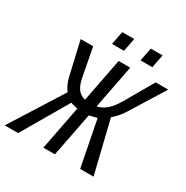

<svg xmlns="http://www.w3.org/2000/svg" viewBox="-234 -968 1088 1122"><g transform="rotate(30 310.5 -407.5)"><path d="M209.5 0 267.1 -296.4Q239.3 -302.7 219.7 -309.1L39.1 0H-51.3L170.4 -351.1Q146 -382.3 134.3 -428.2L81.1 -658.7H165.5L201.2 -470.2Q210.4 -421.9 229 -397Q247.6 -372.1 280.3 -364.3L337.4 -658.7H415.5L358.4 -364.3Q393.6 -372.1 421.6 -396.5Q449.7 -420.9 478.5 -470.2L587.4 -658.7H671.9L528.8 -428.2Q503.4 -386.2 462.9 -351.6L548.3 0H458L397.5 -309.1L389.2 -306.6L345.2 -296.4L287.6 0ZM446.3 -725.6 463.9 -815.4H543.5L525.9 -725.6ZM253.9 -725.6 271.5 -815.4H352.1L334.5 -725.6Z"/></g></svg>

Font: Cousine
Style: Italic
Weight: 400
Italic angle: -12°
Monospace: yes
Designer: Steve Matteson
Foundry: Monotype Imaging Inc.
Version: Version 1.21